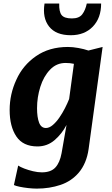

<svg xmlns="http://www.w3.org/2000/svg" viewBox="-20 -834 644 1104"><path d="M191.5 250.5Q169 250.5 142.2 247.5Q115.5 244.5 92.8 239.8Q70 235 60 230L84.5 118Q96 126 119.2 135Q142.5 144 169.8 150.5Q197 157 220.5 157Q272.5 157 298.2 129.2Q324 101.5 334 47L362.5 -115.5Q336 -64.5 293.8 -28.2Q251.5 8 195.5 8Q112.5 8 74 -49.5Q35.5 -107 35.5 -201.5Q35.5 -292.5 74 -375.5Q111.5 -459 187.5 -511.5Q263.5 -564 370.5 -564Q398.5 -564 431 -558Q463.5 -552 488.5 -543.5L570 -564L489.5 23Q483.5 65 469.2 98.8Q455 132.5 433.5 158Q391 208 327.8 229.2Q264.5 250.5 191.5 250.5ZM244 -98Q263.5 -98 283.2 -114.8Q303 -131.5 321 -157.5Q339 -183.5 353.5 -212Q368 -240.5 377.5 -264.5L405 -467Q383 -472 357.5 -472Q304.5 -472 268 -433.5Q230.5 -394.5 211.8 -334.5Q193 -274.5 193 -212Q193 -159.5 204.8 -128.8Q216.5 -98 244 -98ZM387 -631.5Q301.5 -631.5 262.2 -681.5Q223 -731.5 236 -813.5H320.5Q319 -767 334.2 -747.5Q349.5 -728 393.5 -728Q435 -728 453 -751.8Q471 -775.5 479 -813.5H561.5Q561.5 -730.5 513.8 -681Q466 -631.5 387 -631.5Z"/></svg>

Font: Merriweather Sans Italic
Style: Bold
Weight: 700
Italic angle: -7.5°
Designer: Eben Sorkin
Foundry: Eben Sorkin
Version: Version 1.008; ttfautohint (v1.7.19-72a1) -l 8 -r 50 -G 200 